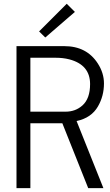

<svg xmlns="http://www.w3.org/2000/svg" viewBox="-20 -980 574 1000"><path d="M183.6 -816.4 327.6 -960.4 370.1 -918 215.8 -784.7ZM65.9 0V-739.7H314.9Q431.6 -739.7 489.7 -648.9Q521.5 -599.6 521.5 -545.4Q521.5 -480 490.2 -425.8Q456.1 -366.2 378.9 -349.6L518.6 0H439.5L304.7 -337.9H138.2V0ZM138.2 -398.4H321.8Q373 -398.4 409.2 -430.7Q449.2 -466.3 449.2 -542Q449.2 -642.6 340.8 -670.9Q308.6 -679.2 270.5 -679.2H138.2Z"/></svg>

Font: News Cycle
Style: Regular
Weight: 500
Version: Version 0.5.2